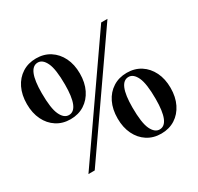

<svg xmlns="http://www.w3.org/2000/svg" viewBox="-155 -907 1131 1099"><g transform="rotate(-30 410.0 -358.0)"><path d="M135.5 0 632.5 -715H674L177 0ZM205 -322.5Q153 -322.5 113.8 -347.8Q74.5 -373 52.5 -418Q30.5 -463 30.5 -522.5Q30.5 -582.5 52.5 -627.8Q74.5 -673 114.2 -698.2Q154 -723.5 206 -723.5Q258 -723.5 297.2 -698.2Q336.5 -673 358.8 -628Q381 -583 381 -523.5Q381 -463.5 358.8 -418.2Q336.5 -373 297 -347.8Q257.5 -322.5 205 -322.5ZM208.5 -348Q275.5 -348 275.5 -511Q275.5 -612.5 255.2 -655.2Q235 -698 203 -698Q135.5 -698 135.5 -535Q135.5 -433.5 155.8 -390.8Q176 -348 208.5 -348ZM613.5 8.5Q561.5 8.5 522.2 -16.8Q483 -42 461 -87Q439 -132 439 -191.5Q439 -251.5 461 -296.8Q483 -342 522.8 -367.2Q562.5 -392.5 614.5 -392.5Q666.5 -392.5 705.8 -367.2Q745 -342 767.2 -297Q789.5 -252 789.5 -192.5Q789.5 -132.5 767.2 -87.2Q745 -42 705.5 -16.8Q666 8.5 613.5 8.5ZM617 -17Q684 -17 684 -180Q684 -281.5 663.8 -324.2Q643.5 -367 611.5 -367Q544 -367 544 -204Q544 -102.5 564.2 -59.8Q584.5 -17 617 -17Z"/></g></svg>

Font: Newsreader Display SemiBold
Style: Regular
Weight: 600
Designer: Hugues Gentile
Foundry: Production Type
Version: Version 1.001